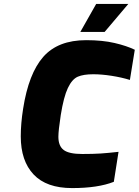

<svg xmlns="http://www.w3.org/2000/svg" viewBox="-20 -954 708 980"><path d="M86 -258Q86 -323 98 -399Q126 -579 201 -664Q276 -749 420 -749Q503 -749 565 -734.5Q627 -720 668 -700L643 -546Q601 -559 550 -567Q499 -575 456 -575Q406 -575 377 -562.5Q348 -550 326.5 -505Q305 -460 290 -366Q278 -287 278 -256Q278 -209 305 -188.5Q332 -168 400 -168Q456 -168 493.5 -170.5Q531 -173 585 -179L561 -26Q480 6 348 6Q217 6 151.5 -63.5Q86 -133 86 -258ZM471 -934H635L514 -791H390Z"/></svg>

Font: Exo Black
Style: Italic
Weight: 900
Italic angle: -9°
Designer: Natanael Gama
Foundry: Natanael Gama
Version: Version 1.500; ttfautohint (v1.6)